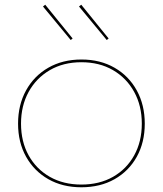

<svg xmlns="http://www.w3.org/2000/svg" viewBox="-20 -785 690 813"><path d="M324 -765 440 -622 432 -615.5 314.5 -757.5ZM171.5 -765 287.5 -622 279.5 -615.5 162 -757.5ZM324.5 8Q245 8 184.8 -26.2Q124.5 -60.5 90.5 -121.2Q56.5 -182 56.5 -261.5Q56.5 -340.5 90.2 -402Q124 -463.5 184.5 -498.2Q245 -533 325 -533Q404.5 -533 465 -498.2Q525.5 -463.5 559.2 -402Q593 -340.5 593 -261.5Q593 -182 559.2 -121.2Q525.5 -60.5 465 -26.2Q404.5 8 324.5 8ZM324.5 -3.5Q401 -3.5 458.5 -36.2Q516 -69 548.2 -127.2Q580.5 -185.5 580.5 -261.5Q580.5 -337 548.2 -395.8Q516 -454.5 458.5 -488Q401 -521.5 324.5 -521.5Q248.5 -521.5 191 -488Q133.5 -454.5 101.2 -395.8Q69 -337 69 -261.5Q69 -185.5 101.2 -127.2Q133.5 -69 191 -36.2Q248.5 -3.5 324.5 -3.5Z"/></svg>

Font: Hepta Slab ExtraLight Thin
Style: Regular
Weight: 250
Version: Version 1.102